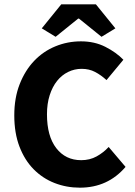

<svg xmlns="http://www.w3.org/2000/svg" viewBox="-20 -855 622 887"><path d="M349 12Q287 12 232 -9.5Q177 -31 135.5 -73Q94 -115 70 -177.5Q46 -240 46 -322Q46 -403 71 -466.5Q96 -530 138 -574Q180 -618 236 -641Q292 -664 354 -664Q417 -664 467 -638.5Q517 -613 550 -579L472 -485Q447 -508 419.5 -522.5Q392 -537 357 -537Q324 -537 294.5 -522.5Q265 -508 243.5 -481Q222 -454 209.5 -415Q197 -376 197 -327Q197 -226 240 -170.5Q283 -115 355 -115Q395 -115 426.5 -132.5Q458 -150 482 -176L560 -84Q478 12 349 12ZM173 -724 263 -835H423L513 -724L449 -685L345 -769H341L237 -685Z"/></svg>

Font: TT Toshiba Sans
Style: Bold
Weight: 700
Designer: Paul D. Hunt
Foundry: Toshiba Corporation
Version: Version 2.020;PS 2.000;hotconv 1.0.86;makeotf.lib2.5.63406